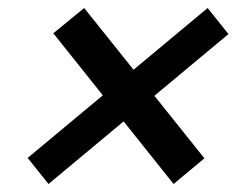

<svg xmlns="http://www.w3.org/2000/svg" viewBox="-20 -590 600 479"><path d="M190 -570 490 -195 413 -131 113 -507ZM49 -196 498 -570 550 -505 101 -131Z"/></svg>

Font: Albert Sans Medium
Style: Italic
Weight: 500
Italic angle: -11.25°
Designer: Andreas Rasmussen
Foundry: a.Foundry
Version: Version 1.025